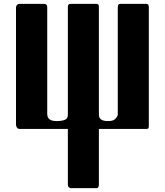

<svg xmlns="http://www.w3.org/2000/svg" viewBox="-20 -669 856 996"><path d="M752 -14Q752 -6 749 -3Q746 0 739 0H493V287Q493 307 482 307H347Q342 307 337 302Q332 297 332 292V0H83Q73 0 68 -7Q63 -14 63 -22V-630Q63 -638 68 -643Q74 -649 80 -649H208Q225 -649 225 -632V-79Q225 -59 237 -50Q249 -41 273 -41Q290 -41 300.5 -43Q311 -45 318 -48Q332 -54 332 -74V-633Q332 -649 346 -649H479Q493 -649 493 -636V-74Q493 -41 539 -41Q563 -41 573 -48Q584 -56 591 -72V-630Q591 -649 603 -649H738Q752 -649 752 -633Z"/></svg>

Font: Shafarik
Style: Regular
Weight: 400
Version: Version 1.001; ttfautohint (v1.8.4.7-5d5b)